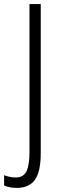

<svg xmlns="http://www.w3.org/2000/svg" viewBox="-67 -734 292 938"><path d="M15 184Q-21 184 -47 172V122Q-34 127 -19.5 130Q-5 133 10 133Q48 133 62.5 102.5Q77 72 77 8V-714H132V15Q132 105 103.5 144.5Q75 184 15 184Z"/></svg>

Font: Noto Sans Thai ExtCond Light
Style: Regular
Weight: 300
Width: 2
Designer: Monotype Design Team
Foundry: Monotype Imaging Inc.
Version: Version 2.002; ttfautohint (v1.8.4.7-5d5b)